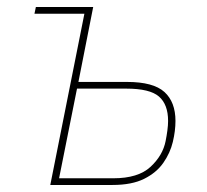

<svg xmlns="http://www.w3.org/2000/svg" viewBox="-20 -526 589 546"><path d="M123 0 220 -487H78L82 -506H245L203 -293H341Q416 -293 447.5 -264.5Q479 -236 479 -182Q479 -154 471.5 -122.5Q464 -91 444.5 -63Q425 -35 390 -17.5Q355 0 300 0ZM148 -19H302Q373 -19 408 -51.5Q443 -84 451 -125Q454 -140 456 -155Q458 -170 458 -182Q458 -229 432 -251.5Q406 -274 339 -274H199Z"/></svg>

Font: IBM Plex Sans Thin
Style: Italic
Weight: 250
Italic angle: -11.31°
Designer: Mike Abbink, Paul van der Laan, Pieter van Rosmalen
Foundry: Bold Monday
Version: Version 3.201